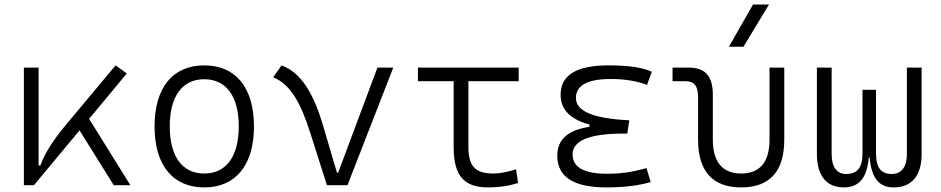

<svg xmlns="http://www.w3.org/2000/svg" viewBox="-20 -815 4142 845"><path d="M85 0H129.4L330.1 -241.2L480.5 0H553.7L372.1 -292L538.1 -491.7L488.8 -527.3L275.9 -272.5C216.8 -202.1 179.2 -145.5 157.7 -86.9H149.9V-517.6H85Z M878.9 9.8C1017.1 9.8 1097.7 -87.9 1097.7 -258.8C1097.7 -429.7 1017.1 -527.3 878.9 -527.3C740.7 -527.3 660.2 -429.7 660.2 -258.8C660.2 -87.9 740.7 9.8 878.9 9.8ZM878.9 -51.3C782.2 -51.3 727.1 -126.5 727.1 -258.8C727.1 -391.1 782.2 -466.3 878.9 -466.3C975.6 -466.3 1030.8 -391.1 1030.8 -258.8C1030.8 -126.5 975.6 -51.3 878.9 -51.3Z M1418.9 0H1509.3L1710.9 -517.6H1641.1L1468.3 -55.2H1462.9L1399.9 -268.6C1357.9 -409.7 1302.2 -496.6 1219.2 -527.3L1182.1 -474.6C1255.9 -446.3 1303.2 -364.3 1345.2 -231Z M2127.4 9.8C2175.3 9.8 2214.4 4.4 2259.8 -9.3L2251.5 -69.8C2209.5 -57.1 2178.7 -51.3 2150.4 -51.3C2069.3 -51.3 2041.5 -86.4 2041.5 -168.5V-457.5H2262.7V-517.6H1819.3V-457.5H1976.6V-166.5C1976.6 -43 2021.5 9.8 2127.4 9.8Z M2649.4 9.8C2727.5 9.8 2793.5 1 2843.8 -13.7L2825.2 -75.2C2783.2 -64 2733.9 -50.3 2653.3 -50.3C2550.8 -50.3 2500 -78.6 2500 -135.3C2500 -196.3 2574.2 -227.1 2723.6 -227.1H2740.7L2749.5 -285.6C2592.3 -293 2514.6 -325.2 2514.6 -383.3C2514.6 -439.5 2565.4 -467.3 2668 -467.3C2728.5 -467.3 2781.2 -459 2827.6 -441.4L2848.6 -499C2809.1 -518.1 2746.1 -527.3 2657.2 -527.3C2517.1 -527.3 2447.3 -484.4 2447.3 -397.9C2447.3 -333 2489.3 -289.6 2574.2 -267.1V-256.8C2479.5 -242.7 2432.6 -200.7 2432.6 -130.4C2432.6 -36.1 2504.4 9.8 2649.4 9.8Z M3242.2 9.8C3367.7 9.8 3431.6 -61 3431.6 -200.2V-517.6H3366.7V-200.2C3366.7 -102.1 3324.2 -51.3 3242.2 -51.3C3159.7 -51.3 3117.2 -102.1 3117.2 -200.2V-397C3117.2 -481 3084.5 -517.6 3009.3 -517.6H2939.9V-457.5H2997.6C3035.2 -457.5 3052.2 -436.5 3052.2 -389.2V-200.2C3052.2 -61 3116.7 9.8 3242.2 9.8ZM3188 -609.4H3252L3364.3 -794.9H3293.9Z M3913.1 9.8C3993.2 9.8 4036.1 -43 4036.1 -136.7V-517.6H3971.2V-136.7C3971.2 -81.1 3948.2 -49.3 3904.8 -49.3C3859.4 -49.3 3835.4 -74.2 3835.4 -140.1V-419.9H3775.9V-140.1C3775.9 -74.2 3751 -49.3 3703.1 -49.3C3662.1 -49.3 3640.1 -81.1 3640.1 -136.7V-517.6H3575.2V-136.7C3575.2 -43 3616.7 9.8 3693.4 9.8C3759.3 9.8 3795.9 -29.8 3803.7 -122.6H3807.1C3815.4 -29.8 3849.6 9.8 3913.1 9.8Z"/></svg>

Font: Cascadia Mono NF Light
Style: Regular
Weight: 300
Monospace: yes
Designer: Aaron Bell
Foundry: Saja Typeworks
Version: Version 2404.023